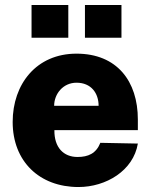

<svg xmlns="http://www.w3.org/2000/svg" viewBox="-20 -743 613 773"><path d="M255 -723H107V-591H255ZM469 -723H322V-591H469ZM199 -219H535V-262C535 -416 451 -527 288 -527C126 -527 31 -404 31 -252C31 -93 139 10 296 10C407 10 517 -56 535 -165L384 -168C367 -125 335 -111 292 -111C236 -111 198 -149 199 -219ZM198 -317C198 -365 234 -410 288 -410C347 -410 377 -368 377 -317Z"/></svg>

Font: United Sans ExtraBold
Style: Regular
Weight: 800
Designer: Pablo Impallari, Rodrigo Fuenzalida (Modified by Dan O. Williams)
Version: Version 1.000;PS 001.000;hotconv 1.0.88;makeotf.lib2.5.64775